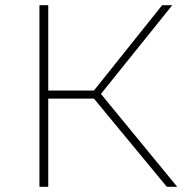

<svg xmlns="http://www.w3.org/2000/svg" viewBox="-20 -720 729 740"><path d="M342 -340H166V0H132V-700H166V-371H342L605 -700H644L369 -358L663 0H623Z"/></svg>

Font: Montserrat Alternates ExLight
Style: Regular
Weight: 275
Designer: Julieta Ulanovsky
Foundry: Julieta Ulanovsky
Version: Version 7.200